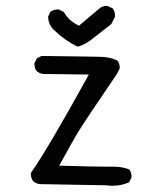

<svg xmlns="http://www.w3.org/2000/svg" viewBox="-20 -625 540 635"><path d="M360.4 -572.3Q360.4 -586.4 353 -597.2L336.4 -605Q334.5 -605.5 333 -605.5Q318.4 -605.5 309.1 -597.2L241.2 -540Q228.5 -546.4 221.4 -551.5Q214.4 -556.6 208.5 -562Q198.2 -572.8 190.9 -585.4L175.3 -593.3Q173.3 -593.8 171.9 -593.8Q157.7 -593.8 147 -586.4L139.2 -570.3Q139.6 -541.5 161.6 -522.9L162.1 -522.5Q196.8 -489.3 237.3 -470.7Q259.3 -476.6 279.3 -491.7L348.1 -545.4L359.9 -568.8Q360.4 -570.8 360.4 -572.3ZM357.4 -73.7H335.4Q293 -73.7 175.8 -77.1Q217.3 -153.3 238 -187.7Q258.8 -222.2 366.7 -380.4L375.5 -397.9Q376 -399.9 376 -401.4Q376 -415 368.7 -424.3Q345.7 -436 315.9 -437Q286.1 -438 117.2 -439.9L102.1 -432.1L94.2 -416.5Q93.8 -414.6 93.8 -411.9Q93.8 -409.2 94.7 -405.3Q95.7 -396.5 101.6 -389.6Q110.8 -381.8 123.5 -380.4L273.9 -378.4Q135.7 -128.4 82.5 -53.7Q82 -52.2 82 -50.8Q82 -36.1 89.8 -25.4Q99.6 -17.6 111.8 -16.1L330.1 -12.2Q341.3 -10.7 352.1 -10.7Q381.8 -10.7 406.7 -22L414.6 -37.6Q415 -39.6 415 -43.5Q415 -47.4 413.3 -53.2Q411.6 -59.1 407.7 -64.5Q384.8 -73.7 357.4 -73.7Z"/></svg>

Font: NaikaiFont
Style: Light
Weight: 300
Version: Version 1.89